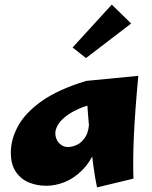

<svg xmlns="http://www.w3.org/2000/svg" viewBox="-20 -792 660 833"><path d="M181 14Q140 14 105 -0.5Q70 -15 48.5 -47Q27 -79 27 -130Q27 -187 58 -244.5Q89 -302 160.5 -353Q232 -404 354 -441L416 -347Q360 -337 322 -320Q284 -303 261.5 -284Q239 -265 229.5 -247Q220 -229 220 -215Q220 -188 236.5 -171Q253 -154 274 -154Q294 -154 315.5 -164.5Q337 -175 352 -200.5Q367 -226 367 -272L426 -299Q421 -210 397 -150Q373 -90 337 -54Q301 -18 260.5 -2Q220 14 181 14ZM401 21Q392 -20 384.5 -77Q377 -134 371 -194Q365 -254 361 -307.5Q357 -361 355 -397.5Q353 -434 354 -441L580 -463Q566 -312 561 -205Q556 -98 559 -17ZM353 -540 295 -586 465 -772 549 -690Z"/></svg>

Font: Marhey Light
Style: Bold
Weight: 700
Version: Version 1.000